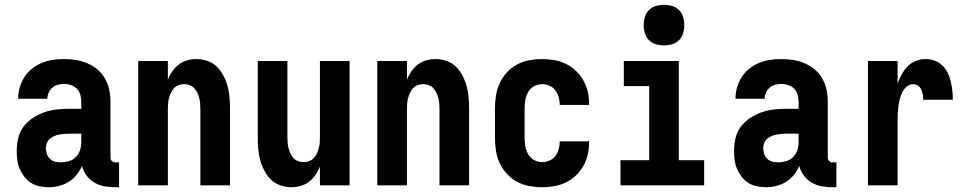

<svg xmlns="http://www.w3.org/2000/svg" viewBox="-20 -775 4040 803"><path d="M184 8Q164 8 145 4Q126 0 110 -10Q94 -20 82 -35.5Q70 -51 62.5 -68.5Q55 -86 52.5 -105.5Q50 -125 50 -144Q50 -170 56 -196.5Q62 -223 78 -244.5Q94 -266 116.5 -281Q139 -296 164 -305Q189 -314 216 -317Q243 -320 269 -320H320V-349Q320 -364 316 -378.5Q312 -393 302 -403.5Q292 -414 277.5 -419Q263 -424 248 -424Q235 -424 222 -420.5Q209 -417 199 -408.5Q189 -400 183.5 -387.5Q178 -375 178 -362H56Q56 -386 62.5 -409Q69 -432 82 -452.5Q95 -473 114 -488Q133 -503 155 -512Q177 -521 200.5 -524.5Q224 -528 248 -528Q273 -528 298 -524Q323 -520 346 -510Q369 -500 388.5 -483.5Q408 -467 420 -445Q432 -423 437 -398.5Q442 -374 442 -349V-115Q442 -107 448 -101.5Q454 -96 461 -96H478V8H461Q439 8 416.5 4Q394 0 374.5 -11.5Q355 -23 341.5 -41.5Q328 -60 323 -81Q314 -61 300 -43.5Q286 -26 267.5 -14.5Q249 -3 227.5 2.5Q206 8 184 8ZM234 -96Q251 -96 268 -101Q285 -106 297 -118Q309 -130 314.5 -146.5Q320 -163 320 -180V-216H269Q258 -216 247.5 -215Q237 -214 226.5 -212Q216 -210 206 -205.5Q196 -201 188 -194Q180 -187 176 -176.5Q172 -166 172 -155Q172 -143 176 -131Q180 -119 189 -110.5Q198 -102 210 -99Q222 -96 234 -96Z M558 0V-520H682V-442Q689 -460 700.5 -476.5Q712 -493 727.5 -505Q743 -517 762.5 -522.5Q782 -528 802 -528Q825 -528 848 -520Q871 -512 887.5 -495.5Q904 -479 915 -457.5Q926 -436 932 -413.5Q938 -391 940 -367.5Q942 -344 942 -320V0H818V-320Q818 -332 817 -343.5Q816 -355 813 -366Q810 -377 805 -387.5Q800 -398 792 -406.5Q784 -415 773 -419Q762 -423 750 -423Q738 -423 727 -419Q716 -415 708 -406.5Q700 -398 695 -387.5Q690 -377 687 -366Q684 -355 683 -343.5Q682 -332 682 -320V0Z M1198 8Q1175 8 1152 0Q1129 -8 1112.5 -24.5Q1096 -41 1085 -62.5Q1074 -84 1068 -106.5Q1062 -129 1060 -152.5Q1058 -176 1058 -200V-520H1182V-200Q1182 -188 1183 -176.5Q1184 -165 1187 -154Q1190 -143 1195 -132.5Q1200 -122 1208 -113.5Q1216 -105 1227 -101Q1238 -97 1250 -97Q1262 -97 1273 -101Q1284 -105 1292 -113.5Q1300 -122 1305 -132.5Q1310 -143 1313 -154Q1316 -165 1317 -176.5Q1318 -188 1318 -200V-520H1442V0H1318V-78Q1311 -60 1299.5 -43.5Q1288 -27 1272.5 -15Q1257 -3 1237.5 2.5Q1218 8 1198 8Z M1558 0V-520H1682V-442Q1689 -460 1700.5 -476.5Q1712 -493 1727.5 -505Q1743 -517 1762.5 -522.5Q1782 -528 1802 -528Q1825 -528 1848 -520Q1871 -512 1887.5 -495.5Q1904 -479 1915 -457.5Q1926 -436 1932 -413.5Q1938 -391 1940 -367.5Q1942 -344 1942 -320V0H1818V-320Q1818 -332 1817 -343.5Q1816 -355 1813 -366Q1810 -377 1805 -387.5Q1800 -398 1792 -406.5Q1784 -415 1773 -419Q1762 -423 1750 -423Q1738 -423 1727 -419Q1716 -415 1708 -406.5Q1700 -398 1695 -387.5Q1690 -377 1687 -366Q1684 -355 1683 -343.5Q1682 -332 1682 -320V0Z M2247 8Q2220 8 2193 3Q2166 -2 2142 -15Q2118 -28 2099.5 -48.5Q2081 -69 2069.5 -94Q2058 -119 2054 -146Q2050 -173 2050 -200V-320Q2050 -347 2054 -374Q2058 -401 2069.5 -426Q2081 -451 2099.5 -471.5Q2118 -492 2142 -505Q2166 -518 2193 -523Q2220 -528 2247 -528Q2273 -528 2298.5 -523.5Q2324 -519 2347.5 -507.5Q2371 -496 2389.5 -478Q2408 -460 2420.5 -437.5Q2433 -415 2438.5 -389.5Q2444 -364 2444 -338V-336H2321V-337Q2321 -353 2316.5 -369Q2312 -385 2302.5 -397.5Q2293 -410 2278 -416.5Q2263 -423 2247 -423Q2229 -423 2213 -414Q2197 -405 2188.5 -389.5Q2180 -374 2177 -356Q2174 -338 2174 -320V-200Q2174 -182 2177 -164Q2180 -146 2188.5 -130.5Q2197 -115 2213 -106Q2229 -97 2247 -97Q2263 -97 2278 -103.5Q2293 -110 2302.5 -122.5Q2312 -135 2316.5 -151Q2321 -167 2321 -183V-184H2444V-182Q2444 -156 2438.5 -130.5Q2433 -105 2420.5 -82.5Q2408 -60 2389.5 -42Q2371 -24 2347.5 -12.5Q2324 -1 2298.5 3.5Q2273 8 2247 8Z M2575 0V-105H2695V-415H2589V-520H2819V-105H2925V0ZM2757 -585Q2740 -585 2723 -590Q2706 -595 2694 -607Q2682 -619 2677 -636Q2672 -653 2672 -670Q2672 -687 2677 -704Q2682 -721 2694 -733Q2706 -745 2723 -750Q2740 -755 2757 -755Q2774 -755 2791 -750Q2808 -745 2820 -733Q2832 -721 2837 -704Q2842 -687 2842 -670Q2842 -653 2837 -636Q2832 -619 2820 -607Q2808 -595 2791 -590Q2774 -585 2757 -585Z M3184 8Q3164 8 3145 4Q3126 0 3110 -10Q3094 -20 3082 -35.5Q3070 -51 3062.5 -68.5Q3055 -86 3052.5 -105.5Q3050 -125 3050 -144Q3050 -170 3056 -196.5Q3062 -223 3078 -244.5Q3094 -266 3116.5 -281Q3139 -296 3164 -305Q3189 -314 3216 -317Q3243 -320 3269 -320H3320V-349Q3320 -364 3316 -378.5Q3312 -393 3302 -403.5Q3292 -414 3277.5 -419Q3263 -424 3248 -424Q3235 -424 3222 -420.5Q3209 -417 3199 -408.5Q3189 -400 3183.5 -387.5Q3178 -375 3178 -362H3056Q3056 -386 3062.5 -409Q3069 -432 3082 -452.5Q3095 -473 3114 -488Q3133 -503 3155 -512Q3177 -521 3200.5 -524.5Q3224 -528 3248 -528Q3273 -528 3298 -524Q3323 -520 3346 -510Q3369 -500 3388.5 -483.5Q3408 -467 3420 -445Q3432 -423 3437 -398.5Q3442 -374 3442 -349V-115Q3442 -107 3448 -101.5Q3454 -96 3461 -96H3478V8H3461Q3439 8 3416.5 4Q3394 0 3374.5 -11.5Q3355 -23 3341.5 -41.5Q3328 -60 3323 -81Q3314 -61 3300 -43.5Q3286 -26 3267.5 -14.5Q3249 -3 3227.5 2.5Q3206 8 3184 8ZM3234 -96Q3251 -96 3268 -101Q3285 -106 3297 -118Q3309 -130 3314.5 -146.5Q3320 -163 3320 -180V-216H3269Q3258 -216 3247.5 -215Q3237 -214 3226.5 -212Q3216 -210 3206 -205.5Q3196 -201 3188 -194Q3180 -187 3176 -176.5Q3172 -166 3172 -155Q3172 -143 3176 -131Q3180 -119 3189 -110.5Q3198 -102 3210 -99Q3222 -96 3234 -96Z M3610 0V-520H3734V-425Q3741 -445 3751 -463.5Q3761 -482 3775.5 -497Q3790 -512 3810 -520Q3830 -528 3851 -528Q3870 -528 3888.5 -521.5Q3907 -515 3921 -501.5Q3935 -488 3943.5 -470.5Q3952 -453 3956.5 -434Q3961 -415 3963 -396Q3965 -377 3965 -358H3841Q3841 -368 3839.5 -379Q3838 -390 3833.5 -400Q3829 -410 3819.5 -416.5Q3810 -423 3799 -423Q3785 -423 3773 -413.5Q3761 -404 3754.5 -390.5Q3748 -377 3744 -363Q3740 -349 3738 -334.5Q3736 -320 3735 -305Q3734 -290 3734 -276V0Z"/></svg>

Font: Iosevka SS18 Extrabold
Style: Regular
Weight: 800
Monospace: yes
Designer: Belleve Invis
Foundry: Belleve Invis
Version: Version 25.1.1; ttfautohint (v1.8.4)